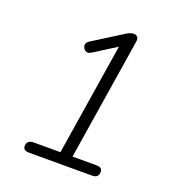

<svg xmlns="http://www.w3.org/2000/svg" viewBox="-129 -818 858 925"><g transform="rotate(20 300.0 -355.5)"><path d="M121 0Q91 0 91 -24Q91 -38 100 -46Q109 -54 124 -54H263L354 -628L240 -556Q222 -545 209.5 -553.5Q197 -562 196 -577.5Q195 -593 214 -604L367 -700Q385 -711 401 -711Q413 -711 420 -703Q427 -695 424 -679L325 -54H448Q478 -54 478 -31Q478 0 445 0Z"/></g></svg>

Font: Nunito Light
Style: Italic
Weight: 300
Italic angle: -9°
Designer: Vernon Adams
Foundry: Vernon Adams
Version: Version 3.601; ttfautohint (v1.8.2.53-6de2)